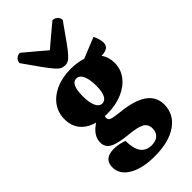

<svg xmlns="http://www.w3.org/2000/svg" viewBox="-309 -817 1158 1158"><g transform="rotate(-45 270.0 -238.5)"><path d="M242 -114Q231 -114 222 -115Q219 -108 219 -101Q219 -85 235.5 -78.5Q252 -72 307 -66Q525 -44 525 89Q525 172 455 221Q385 270 264 270Q159 270 97 233.5Q35 197 35 136Q35 63 120 63Q161 63 204 79Q204 210 297 210Q333 210 353 192Q373 174 373 142Q373 105 344.5 88.5Q316 72 238 65Q157 57 123 37.5Q89 18 89 -21Q89 -81 157 -124Q99 -140 67.5 -178Q36 -216 36 -273Q36 -329 66.5 -371.5Q97 -414 151.5 -438Q206 -462 278 -462Q334 -462 378 -447L511 -501Q519 -486 524.5 -467Q530 -448 530 -434Q530 -386 465 -386Q491 -349 491 -300Q491 -246 459 -204Q427 -162 371 -138Q315 -114 242 -114ZM265 -179Q289 -179 302 -205Q315 -231 315 -280Q315 -335 300.5 -366Q286 -397 260 -397Q212 -397 212 -294Q212 -239 226 -209Q240 -179 265 -179ZM268 -500Q253 -500 240.5 -506Q228 -512 210 -532Q192 -552 162.5 -593Q133 -634 84 -704Q84 -722 97 -734.5Q110 -747 129 -747Q176 -708 210.5 -679Q245 -650 268 -630Q291 -650 325.5 -679Q360 -708 407 -747Q426 -747 439 -734.5Q452 -722 452 -704Q403 -634 373.5 -593Q344 -552 326 -532Q308 -512 295.5 -506Q283 -500 268 -500Z"/></g></svg>

Font: Petrona Black
Style: Regular
Weight: 900
Designer: Ringo R. Seeber
Foundry: Ringo R. Seeber
Version: Version 2.001; ttfautohint (v1.8.3)